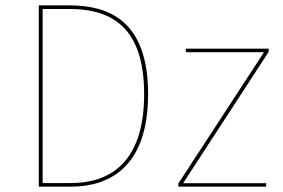

<svg xmlns="http://www.w3.org/2000/svg" viewBox="-20 -701 1062 721"><path d="M240.4 -680.9H125.7V0H245.7C382.6 0 536.1 -65.6 536.1 -348C536.1 -626.4 385.3 -680.8 240.4 -680.8ZM239.1 -667.3C376.1 -667.3 521.3 -619.7 521.3 -348C521.3 -77.8 380 -13.6 246.1 -13.6H140.1V-667.3ZM989 -518.3H678.1V-505.1H971.4L649.7 -11.8V0H978.8L980.1 -13.1H667.7L989 -506.4Z"/></svg>

Font: Fira Sans Hair
Style: Regular
Weight: 100
Designer: bBox Type GmbH & Carrois Corporate GbR & Edenspiekermann AG
Foundry: bBox Type GmbH & Carrois Corporate GbR & Edenspiekermann AG
Version: Version 4.300;PS 004.300;hotconv 1.0.88;makeotf.lib2.5.64775